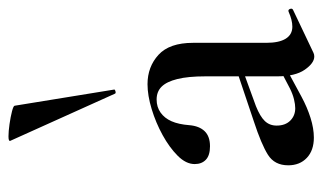

<svg xmlns="http://www.w3.org/2000/svg" viewBox="-178 -594 779 464"><g transform="rotate(-90 212.0 -361.5)"><path d="M317 6Q313 8 308 8Q292 8 276 -15Q260 -38 260 -82V-255Q260 -297 253.5 -323Q247 -349 235 -361Q223 -373 204 -373Q186 -373 172.5 -363.5Q159 -354 151.5 -337Q144 -320 142 -294Q140 -270 127.5 -257Q115 -244 91 -244Q69 -244 58.5 -254Q48 -264 48 -281Q48 -302 68 -322Q88 -342 118 -358.5Q148 -375 181 -385Q214 -395 241 -395Q283 -395 312 -368.5Q341 -342 341 -285V-108Q341 -77 351 -61Q361 -45 380 -45Q396 -45 416 -54Q421 -56 423 -50.5Q425 -45 420 -43ZM112 7Q81 7 63 -10Q45 -27 45 -55Q45 -88 70.5 -104Q96 -120 151 -138L270 -178L273 -164L188 -133Q163 -123 152 -111.5Q141 -100 141 -83Q141 -62 153 -50Q165 -38 183 -38Q192 -38 204.5 -41Q217 -44 231 -51L296 -85L298 -70L211 -23Q185 -9 159.5 -1Q134 7 112 7ZM104 -727Q103 -731 115 -731Q127 -731 144.5 -728.5Q162 -726 175.5 -722.5Q189 -719 189 -716L228 -476Q229 -474 224 -472.5Q219 -471 218 -474Z"/></g></svg>

Font: Cormorant SemiBold
Style: Regular
Weight: 600
Designer: Christian Thalmann (Catharsis Fonts)
Foundry: Catharsis Fonts
Version: Version 4.000